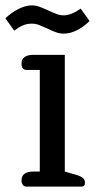

<svg xmlns="http://www.w3.org/2000/svg" viewBox="-20 -694 358 714"><path d="M156 -588Q136 -597 124 -601.5Q112 -606 98 -606Q80 -606 65 -599.5Q50 -593 33 -580L0 -626Q22 -647 48.5 -660.5Q75 -674 98 -674Q112 -674 125 -669.5Q138 -665 160 -655Q179 -646 191.5 -641.5Q204 -637 217 -637Q245 -637 280 -662L313 -616Q291 -594 266 -581.5Q241 -569 218 -569Q203 -569 189.5 -573.5Q176 -578 156 -588ZM60 -24Q60 -40 71.5 -48Q83 -56 103 -56H128V-434H79Q60 -434 60 -457Q60 -474 71.5 -482Q83 -490 103 -490H221V-56L266 -43Q282 -38 289 -31.5Q296 -25 296 -14Q296 0 283 0H79Q70 0 65 -6.5Q60 -13 60 -24Z"/></svg>

Font: Maitree Medium
Style: Regular
Weight: 500
Designer: CadsonDemak Team
Foundry: CadsonDemak
Version: Version 1.000